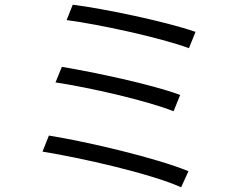

<svg xmlns="http://www.w3.org/2000/svg" viewBox="-20 -772 1040 813"><path d="M288 -752 262 -687C399 -669 658 -613 780 -568L808 -637C682 -681 417 -736 288 -752ZM242 -489 215 -423C356 -402 598 -347 715 -301L743 -370C618 -416 378 -466 242 -489ZM187 -198 160 -130C321 -104 615 -38 747 21L778 -47C642 -103 354 -171 187 -198Z"/></svg>

Font: Noto Sans KR DemiLight
Style: Regular
Weight: 350
Designer: Ryoko NISHIZUKA 西塚涼子 (kana, bopomofo & ideographs); Paul D. Hunt (Latin, Greek & Cyrillic); Sandoll Communications 산돌커뮤니
Foundry: Adobe
Version: Version 2.004;hotconv 1.0.118;makeotfexe 2.5.65603